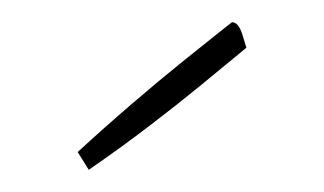

<svg xmlns="http://www.w3.org/2000/svg" viewBox="-20 -732 292 173"><path d="M60 -579Q60 -579 57.5 -583Q55 -587 52.5 -591Q50 -595 50 -595Q75 -618 99.5 -639Q124 -660 144.5 -676.5Q165 -693 177 -702.5Q189 -712 189 -712Q195 -712 198.5 -700.5Q202 -689 202 -689Q202 -689 190.5 -679.5Q179 -670 159.5 -654Q140 -638 114.5 -618.5Q89 -599 60 -579Z"/></svg>

Font: Yanone Kaffeesatz ExtraLight
Style: Regular
Weight: 200
Designer: Yanone (Cyrillic: Daniel Pouzeot, Huerta Tipografica, and Cyreal)
Foundry: Yanone
Version: Version 2.003